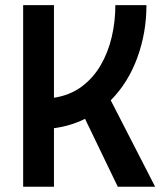

<svg xmlns="http://www.w3.org/2000/svg" viewBox="-20 -713 626 733"><path d="M68.4 0V-693.4H186V-339.8Q246.6 -349.1 290.8 -381.6Q335 -414.1 363.8 -463.1Q392.6 -512.2 406.5 -571.5Q420.4 -630.9 420.4 -693.4H539.1Q539.1 -588.4 504.2 -492.7Q469.2 -397 402.8 -330.1L572.3 0H429.7L304.7 -259.3Q249.5 -231.9 186 -223.6V0Z"/></svg>

Font: CaskaydiaCove NFP SemiBold
Style: Regular
Weight: 600
Designer: Aaron Bell
Foundry: Saja Typeworks
Version: Version 2111.001; VTT 6.35;Nerd Fonts 3.1.1